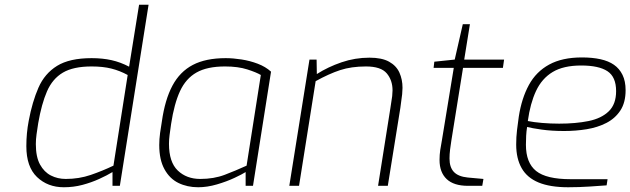

<svg xmlns="http://www.w3.org/2000/svg" viewBox="-20 -783 2656 809"><path d="M249 6Q181 6 136 -37Q91 -80 91 -167Q91 -222 101 -274Q116 -354 142 -413.5Q168 -473 220.5 -505.5Q273 -538 366 -538Q412 -538 450 -529.5Q488 -521 524 -502L566 -763H606L485 0H454V-58Q431 -44 398 -29Q365 -14 327.5 -4Q290 6 249 6ZM257 -29Q313 -29 362.5 -46Q412 -63 458 -85L518 -467Q485 -485 449.5 -494Q414 -503 366 -503Q289 -503 245 -477Q201 -451 178 -398Q155 -345 141 -264Q137 -239 134 -217Q131 -195 131 -176Q131 -122 148.5 -90Q166 -58 194.5 -43.5Q223 -29 257 -29Z M815 6Q769 6 732 -12Q695 -30 673 -70Q651 -110 651 -172Q651 -196 654.5 -222.5Q658 -249 662 -271Q675 -363 706.5 -422Q738 -481 792.5 -509.5Q847 -538 931 -538Q962 -538 997.5 -532.5Q1033 -527 1066 -514.5Q1099 -502 1122 -481L1046 0H1015V-58Q1001 -49 968 -33.5Q935 -18 894 -6Q853 6 815 6ZM824 -29Q881 -29 927 -46.5Q973 -64 1019 -85L1079 -467Q1061 -478 1022 -490.5Q983 -503 928 -503Q853 -503 808 -477.5Q763 -452 738.5 -399Q714 -346 701 -261Q697 -234 694.5 -214Q692 -194 692 -177Q692 -100 729 -64.5Q766 -29 824 -29Z M1199 0 1284 -532H1314L1315 -471Q1362 -501 1419 -520.5Q1476 -540 1537 -540Q1589 -540 1619.5 -523Q1650 -506 1663 -477Q1676 -448 1676 -413Q1676 -402 1674.5 -386Q1673 -370 1667 -329L1614 0H1573L1625 -328Q1631 -364 1632.5 -378Q1634 -392 1634 -402Q1634 -445 1609.5 -474Q1585 -503 1522 -503Q1460 -503 1413 -487.5Q1366 -472 1310 -441L1240 0Z M1952 0Q1892 0 1862 -28.5Q1832 -57 1832 -109Q1832 -131 1835 -151Q1838 -171 1842 -192L1892 -497H1807L1810 -523L1896 -532L1930 -681H1960L1936 -532H2104L2099 -497H1931L1882 -192Q1879 -174 1876.5 -153.5Q1874 -133 1874 -115Q1874 -78 1892.5 -58.5Q1911 -39 1951 -35L2017 -29L2012 0Z M2374 6Q2298 6 2249.5 -14Q2201 -34 2178 -74.5Q2155 -115 2155 -174Q2155 -206 2158.5 -235Q2162 -264 2166 -292Q2178 -369 2208.5 -425Q2239 -481 2294 -511Q2349 -541 2432 -541Q2476 -541 2510 -533.5Q2544 -526 2567 -510Q2590 -494 2603 -467.5Q2616 -441 2616 -403Q2616 -351 2594 -317.5Q2572 -284 2535 -265Q2498 -246 2452 -238.5Q2406 -231 2357 -231Q2304 -231 2262 -237Q2220 -243 2201 -248Q2198 -230 2197 -211Q2196 -192 2196 -173Q2196 -97 2239 -62.5Q2282 -28 2384 -28H2540L2536 -2Q2509 0 2464.5 3Q2420 6 2374 6ZM2336 -262Q2406 -262 2460 -273Q2514 -284 2545 -314Q2576 -344 2576 -399Q2576 -459 2539.5 -483Q2503 -507 2429 -507Q2354 -507 2308.5 -479.5Q2263 -452 2238.5 -399.5Q2214 -347 2204 -273Q2229 -268 2264 -265Q2299 -262 2336 -262Z"/></svg>

Font: Exo Thin ExtraLight
Style: Italic
Weight: 250
Italic angle: -9°
Version: Version 2.000